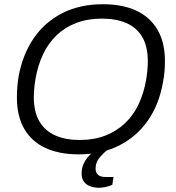

<svg xmlns="http://www.w3.org/2000/svg" viewBox="-20 -718 831 908"><path d="M352 12Q260 12 194.5 -18.5Q129 -49 94.5 -109Q60 -169 60 -256Q60 -283 62 -308Q64 -333 68 -357Q87 -460 139 -536.5Q191 -613 274 -655.5Q357 -698 467 -698Q560 -698 625 -667.5Q690 -637 725 -577Q760 -517 760 -430Q760 -405 758 -380Q756 -355 751 -331Q734 -228 681.5 -151Q629 -74 545.5 -31Q462 12 352 12ZM356 -56Q425 -56 478.5 -77Q532 -98 571.5 -135.5Q611 -173 635.5 -225Q660 -277 671 -340Q673 -353 674.5 -364.5Q676 -376 677 -386.5Q678 -397 678.5 -407.5Q679 -418 679 -428Q679 -499 652.5 -543.5Q626 -588 577.5 -609Q529 -630 462 -630Q395 -630 341 -609.5Q287 -589 247.5 -551Q208 -513 183.5 -461Q159 -409 148 -346Q146 -334 144.5 -322.5Q143 -311 142 -300Q141 -289 140.5 -279Q140 -269 140 -259Q140 -188 166.5 -143.5Q193 -99 241.5 -77.5Q290 -56 356 -56ZM448 170Q428 170 408.5 163.5Q389 157 377.5 142Q366 127 366 103Q366 77 375.5 56.5Q385 36 401 19Q417 2 436 -12H488L487 -8Q471 4 451.5 26.5Q432 49 432 80Q432 97 443 108Q454 119 480 119H517L511 156Q496 163 478.5 166.5Q461 170 448 170Z"/></svg>

Font: Archivo SemiBold Light
Style: Italic
Weight: 300
Italic angle: -10°
Version: Version 2.001